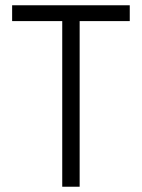

<svg xmlns="http://www.w3.org/2000/svg" viewBox="-20 -708 538 728"><path d="M216 0V-628H26V-688H472V-628H282V0Z"/></svg>

Font: Saira Semi Condensed Light
Style: Regular
Weight: 300
Width: 4
Designer: Hector Gatti with collaboration of the Omnibus-Type team
Foundry: Omnibus-Type
Version: Version 1.001; ttfautohint (v1.8)